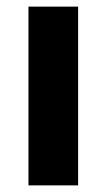

<svg xmlns="http://www.w3.org/2000/svg" viewBox="-20 -560 322 580"><path d="M216 -540V0H66V-540Z"/></svg>

Font: Pathway Extreme SemiCondensed
Style: Bold
Weight: 700
Width: 4
Version: Version 1.001;gftools[0.9.26]